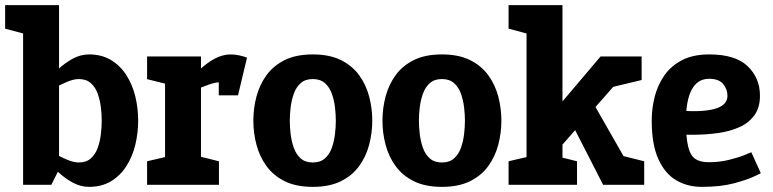

<svg xmlns="http://www.w3.org/2000/svg" viewBox="-40 -720 3011 748"><path d="M190 -60 50 -70V-700H190ZM190 -60 160 0H50V-70ZM107.3 -163.3Q107.3 -163.3 124.2 -151.8Q141 -140.3 166.8 -125.2Q192.7 -110 219.7 -98.5Q246.7 -87 266.7 -87L306.7 8Q273.7 8 242.7 -9Q211.7 -26 185.2 -51Q158.7 -76 138.7 -101Q118.7 -126 107.7 -143Q96.7 -160 96.7 -160ZM107.3 -336.7 96.7 -340Q96.7 -340 107.7 -357Q118.7 -374 138.7 -399Q158.7 -424 185.2 -449Q211.7 -474 242.7 -491Q273.7 -508 306.7 -508L266.7 -412Q246.7 -412 219.7 -400.5Q192.7 -389 166.8 -374.3Q141 -359.7 124.2 -348.2Q107.3 -336.7 107.3 -336.7ZM266.7 -412 306.7 -508Q356.3 -508 392.7 -486Q429 -464 452.5 -427Q476 -390 487.2 -344Q498.3 -298 498.3 -250Q498.3 -202 487.2 -156Q476 -110 452.5 -73Q429 -36 392.7 -14Q356.3 8 306.7 8L266.7 -87Q296 -87 313.8 -102.8Q331.7 -118.7 340.7 -144Q349.7 -169.3 353 -197.5Q356.3 -225.7 356.3 -250Q356.3 -274.3 353 -302Q349.7 -329.7 340.7 -355Q331.7 -380.3 313.8 -396.2Q296 -412 266.7 -412ZM-20 -700H60L79.3 -581.7L-20 -608.3Z M818.7 -399.7 858.7 -508ZM603 -500H743V0H603ZM885.3 -381.3Q868.3 -390.7 852.3 -395.2Q836.3 -399.7 818.7 -399.7L858.7 -508Q874.7 -508 892 -504.3Q909.3 -500.7 922.3 -495.3ZM660.3 -336.7 649.7 -340Q649.7 -340 660.7 -357Q671.7 -374 691.7 -399Q711.7 -424 738.2 -449Q764.7 -474 795.7 -491Q826.7 -508 859.7 -508L819.7 -399.7Q799.7 -399.7 772.7 -390.2Q745.7 -380.7 719.8 -368.2Q694 -355.7 677.2 -346.2Q660.3 -336.7 660.3 -336.7ZM613 -391.7 533 -411.7V-500H613ZM533 0V-91.7L633 -115L613 0ZM733 0 706.3 -118.3 813 -91.7V0ZM812.3 -348.7V-488.7L922.3 -495.3L887.3 -348.7Z M947 -250Q947 -298 959.2 -344Q971.3 -390 998.2 -427Q1025 -464 1069.3 -486Q1113.7 -508 1178.7 -508Q1243.7 -508 1288 -486Q1332.3 -464 1359.2 -427Q1386 -390 1398.2 -344Q1410.3 -298 1410.3 -250Q1410.3 -202 1398.2 -156Q1386 -110 1359.2 -73Q1332.3 -36 1288 -14Q1243.7 8 1178.7 8Q1113.7 8 1069.3 -14Q1025 -36 998.2 -73Q971.3 -110 959.2 -156Q947 -202 947 -250ZM1089 -250Q1089 -225.7 1092.3 -197.5Q1095.7 -169.3 1104.7 -144Q1113.7 -118.7 1131.5 -102.8Q1149.3 -87 1178.7 -87Q1208 -87 1225.8 -102.8Q1243.7 -118.7 1252.7 -144Q1261.7 -169.3 1265 -197.5Q1268.3 -225.7 1268.3 -250Q1268.3 -274.3 1265 -302Q1261.7 -329.7 1252.7 -355Q1243.7 -380.3 1225.8 -396.2Q1208 -412 1178.7 -412Q1149.3 -412 1131.5 -396.2Q1113.7 -380.3 1104.7 -355Q1095.7 -329.7 1092.3 -302Q1089 -274.3 1089 -250Z M1450 -250Q1450 -298 1462.2 -344Q1474.3 -390 1501.2 -427Q1528 -464 1572.3 -486Q1616.7 -508 1681.7 -508Q1746.7 -508 1791 -486Q1835.3 -464 1862.2 -427Q1889 -390 1901.2 -344Q1913.3 -298 1913.3 -250Q1913.3 -202 1901.2 -156Q1889 -110 1862.2 -73Q1835.3 -36 1791 -14Q1746.7 8 1681.7 8Q1616.7 8 1572.3 -14Q1528 -36 1501.2 -73Q1474.3 -110 1462.2 -156Q1450 -202 1450 -250ZM1592 -250Q1592 -225.7 1595.3 -197.5Q1598.7 -169.3 1607.7 -144Q1616.7 -118.7 1634.5 -102.8Q1652.3 -87 1681.7 -87Q1711 -87 1728.8 -102.8Q1746.7 -118.7 1755.7 -144Q1764.7 -169.3 1768 -197.5Q1771.3 -225.7 1771.3 -250Q1771.3 -274.3 1768 -302Q1764.7 -329.7 1755.7 -355Q1746.7 -380.3 1728.8 -396.2Q1711 -412 1681.7 -412Q1652.3 -412 1634.5 -396.2Q1616.7 -380.3 1607.7 -355Q1598.7 -329.7 1595.3 -302Q1592 -274.3 1592 -250Z M2151.3 -156.7 2104.7 -270 2299.7 -500H2453ZM2151.3 0H2011.3V-700H2151.3ZM2309.7 0 2151 -310 2262.7 -333.3 2453 0ZM1941.3 -700H2021.3L2040.7 -581.7L1941.3 -608.3ZM2346.3 -381 2379.7 -500H2459.7V-408.3ZM2389.7 0 2363 -118.3 2469.7 -91.7V0ZM2128 0 2101.3 -118.3 2208 -91.7V0ZM1941.3 0V-91.7L2041.3 -115L2021.3 0Z M2887 -127 2924 -45Q2924 -45 2896.5 -32Q2869 -19 2817.8 -5.5Q2766.7 8 2694 8L2720.7 -88Q2763.3 -88 2800 -97.2Q2836.7 -106.3 2860.3 -115.8Q2884 -125.3 2887 -127ZM2499 -250H2632.3Q2632.3 -185.3 2640.7 -150Q2649 -114.7 2668.2 -101.3Q2687.3 -88 2720.7 -88L2694 8Q2638 8 2594 -18Q2550 -44 2524.5 -101Q2499 -158 2499 -250ZM2723 -508Q2825 -508 2872.8 -462Q2920.7 -416 2920.7 -347Q2920.7 -301 2899 -271Q2877.3 -241 2840.3 -224.5Q2803.3 -208 2756.2 -201.5Q2709 -195 2657 -195L2579 -196L2632.3 -287.7Q2673.3 -285.7 2703.7 -288.7Q2734 -291.7 2754.2 -299Q2774.3 -306.3 2784.2 -318.5Q2794 -330.7 2794 -347Q2794 -372.3 2777.3 -392.7Q2760.7 -413 2723 -413Q2691.3 -413 2671.2 -393Q2651 -373 2641.7 -336.5Q2632.3 -300 2632.3 -250H2499Q2499 -298 2510.8 -344Q2522.7 -390 2548.8 -427Q2575 -464 2617.8 -486Q2660.7 -508 2723 -508Z"/></svg>

Font: Epunda Slab Light
Style: Regular
Weight: 300
Designer: Simon Atzbach
Foundry: typofactur
Version: Version 1.102